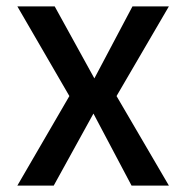

<svg xmlns="http://www.w3.org/2000/svg" viewBox="-20 -580 581 600"><path d="M34.2 0 196.8 -279.8 34.2 -560.1H150.9L274.9 -335L394 -560.1H507.8L344.2 -279.8L507.8 0H391.1L272 -225.1L147.9 0Z"/></svg>

Font: TASA Explorer Medium
Style: Regular
Weight: 500
Designer: Weizhong Zhang
Foundry: Local Remote
Version: Version 1.000;Glyphs 3.1.2 (3151)